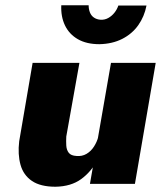

<svg xmlns="http://www.w3.org/2000/svg" viewBox="-20 -699 612 730"><path d="M322 0H493L572 -460H402ZM232 -180 282 -460H104L53 -162Q47 -112 58 -72.5Q69 -33 101.5 -11Q134 11 191 11Q250 10 288.5 -18Q327 -46 350.5 -91Q374 -136 382 -187L354 -180Q349 -160 337.5 -142Q326 -124 309 -114Q292 -104 271 -106Q250 -107 241.5 -118Q233 -129 232 -145.5Q231 -162 232 -180ZM213 -679Q211 -636 227 -602.5Q243 -569 276 -550Q309 -531 358 -531Q407 -532 444.5 -551Q482 -570 505.5 -603Q529 -636 537 -678H430Q425 -663 415 -650.5Q405 -638 391.5 -630.5Q378 -623 362 -624Q348 -625 337.5 -632Q327 -639 322 -651.5Q317 -664 317 -679Z"/></svg>

Font: Jost ExtraBold
Style: Italic
Weight: 800
Italic angle: -5°
Version: Version 3.710